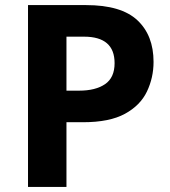

<svg xmlns="http://www.w3.org/2000/svg" viewBox="-20 -734 668 754"><path d="M318 -714Q456 -714 519.5 -654.5Q583 -595 583 -491Q583 -429 557 -374.5Q531 -320 470.5 -287Q410 -254 306 -254H241V0H90V-714ZM310 -590H241V-378H291Q355 -378 392.5 -403.5Q430 -429 430 -486Q430 -590 310 -590Z"/></svg>

Font: Noto Sans Myanmar
Style: Bold
Weight: 700
Designer: Monotype Design Team
Foundry: Monotype Imaging Inc.
Version: Version 2.107; ttfautohint (v1.8.4.7-5d5b)